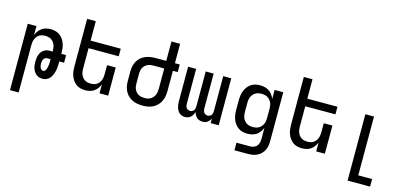

<svg xmlns="http://www.w3.org/2000/svg" viewBox="-76 -1287 4352 2054"><g transform="rotate(15 2100.0 -260.0)"><path d="M85 215V-520H181V-421Q190 -445 205.5 -466Q221 -487 242 -501.5Q263 -516 288 -522Q313 -528 339 -528Q365 -528 391 -521.5Q417 -515 438.5 -499.5Q460 -484 475.5 -461.5Q491 -439 500 -414Q509 -389 512 -362.5Q515 -336 515 -310V-302H568V-218H515V-206Q515 -183 513.5 -160Q512 -137 507 -114.5Q502 -92 493.5 -70.5Q485 -49 470.5 -31Q456 -13 435 -2.5Q414 8 391 8Q372 8 353.5 3Q335 -2 320 -14Q305 -26 294.5 -42Q284 -58 278 -76Q272 -94 270 -113Q268 -132 268 -151Q268 -169 270 -187Q272 -205 278 -222.5Q284 -240 294 -255Q304 -270 318.5 -281Q333 -292 350.5 -297Q368 -302 386 -302H419V-310Q419 -327 416.5 -344Q414 -361 407.5 -376.5Q401 -392 390.5 -405.5Q380 -419 365.5 -428Q351 -437 334 -440.5Q317 -444 300 -444Q283 -444 266 -440.5Q249 -437 234.5 -428Q220 -419 209.5 -405.5Q199 -392 192.5 -376.5Q186 -361 183.5 -344Q181 -327 181 -310V215ZM375 -76Q384 -76 391 -82.5Q398 -89 402 -97.5Q406 -106 409 -115Q412 -124 413.5 -133Q415 -142 416.5 -151Q418 -160 418.5 -169Q419 -178 419 -187.5Q419 -197 419 -206V-218H386Q374 -218 362 -212.5Q350 -207 343.5 -196.5Q337 -186 334.5 -173.5Q332 -161 332 -149Q332 -137 333.5 -125.5Q335 -114 339.5 -103Q344 -92 353.5 -84Q363 -76 375 -76Z M861 8Q835 8 809 1.5Q783 -5 761.5 -20.5Q740 -36 724.5 -58.5Q709 -81 700 -106Q691 -131 688 -157.5Q685 -184 685 -210V-735H781V-520H1115V-436H781V-210Q781 -193 783.5 -176Q786 -159 792.5 -143.5Q799 -128 809.5 -114.5Q820 -101 834.5 -92Q849 -83 866 -79.5Q883 -76 900 -76Q917 -76 934 -79.5Q951 -83 965.5 -92Q980 -101 990.5 -114.5Q1001 -128 1007.5 -143.5Q1014 -159 1016.5 -176Q1019 -193 1019 -210V-312H1115V0H1019V-99Q1010 -75 994.5 -54Q979 -33 958 -18.5Q937 -4 912 2Q887 8 861 8Z M1496 8Q1467 8 1438 3Q1409 -2 1383 -14.5Q1357 -27 1335.5 -47.5Q1314 -68 1301 -94Q1288 -120 1282.5 -148.5Q1277 -177 1277 -206V-314Q1277 -343 1283 -371Q1289 -399 1303 -424.5Q1317 -450 1339 -469Q1361 -488 1387.5 -499.5Q1414 -511 1442.5 -515.5Q1471 -520 1500 -520H1619V-735H1715V-520H1768V-436H1715V-210Q1715 -181 1710 -152Q1705 -123 1691.5 -96.5Q1678 -70 1657 -49Q1636 -28 1610 -15Q1584 -2 1554.5 3Q1525 8 1496 8ZM1496 -76Q1513 -76 1530.5 -79.5Q1548 -83 1562.5 -91.5Q1577 -100 1588.5 -113.5Q1600 -127 1607 -142.5Q1614 -158 1616.5 -175.5Q1619 -193 1619 -210V-436H1500Q1483 -436 1466.5 -433.5Q1450 -431 1435 -423.5Q1420 -416 1407.5 -404.5Q1395 -393 1387 -378.5Q1379 -364 1376 -347Q1373 -330 1373 -314V-206Q1373 -189 1375.5 -172Q1378 -155 1385 -139.5Q1392 -124 1403.5 -111.5Q1415 -99 1430 -90.5Q1445 -82 1462 -79Q1479 -76 1496 -76Z M1967 8Q1950 8 1933.5 3Q1917 -2 1904.5 -13Q1892 -24 1883.5 -39Q1875 -54 1870 -70Q1865 -86 1863 -103Q1861 -120 1861 -136V-520H1950V-136Q1950 -124 1952 -112Q1954 -100 1961 -90Q1968 -80 1979.5 -74.5Q1991 -69 2003 -69Q2015 -69 2026 -74.5Q2037 -80 2044 -90Q2051 -100 2053.5 -112Q2056 -124 2056 -136V-520H2144V-136Q2144 -124 2146.5 -112Q2149 -100 2156 -90Q2163 -80 2174 -74.5Q2185 -69 2197 -69Q2209 -69 2220.5 -74.5Q2232 -80 2239 -90Q2246 -100 2248 -112Q2250 -124 2250 -136V-520H2339V0H2250V-53Q2245 -39 2236 -27.5Q2227 -16 2215.5 -7.5Q2204 1 2190 4.5Q2176 8 2161 8Q2144 8 2127 2.5Q2110 -3 2097.5 -14.5Q2085 -26 2076.5 -41.5Q2068 -57 2063 -74Q2059 -57 2050.5 -41.5Q2042 -26 2029.5 -14.5Q2017 -3 2000.5 2.5Q1984 8 1967 8Z M2721 215H2571V131H2721Q2742 131 2762.5 123.5Q2783 116 2796 100Q2809 84 2814 63Q2819 42 2819 21V-100Q2810 -76 2794 -54.5Q2778 -33 2756.5 -18.5Q2735 -4 2709 2Q2683 8 2657 8Q2630 8 2604 1.5Q2578 -5 2556 -20.5Q2534 -36 2518 -58Q2502 -80 2493 -105Q2484 -130 2480.5 -156.5Q2477 -183 2477 -210V-310Q2477 -337 2480.5 -363.5Q2484 -390 2493 -415Q2502 -440 2518 -462Q2534 -484 2556 -499.5Q2578 -515 2604 -521.5Q2630 -528 2657 -528Q2683 -528 2709 -522Q2735 -516 2756.5 -501.5Q2778 -487 2794 -465.5Q2810 -444 2819 -420V-520H2915V21Q2915 47 2910.5 73Q2906 99 2894.5 122.5Q2883 146 2864.5 164.5Q2846 183 2822.5 194.5Q2799 206 2773 210.5Q2747 215 2721 215ZM2696 -76Q2713 -76 2730.5 -79.5Q2748 -83 2762.5 -91.5Q2777 -100 2788.5 -113.5Q2800 -127 2807 -142.5Q2814 -158 2816.5 -175.5Q2819 -193 2819 -210V-310Q2819 -327 2816.5 -344.5Q2814 -362 2807 -377.5Q2800 -393 2788.5 -406.5Q2777 -420 2762.5 -428.5Q2748 -437 2730.5 -440.5Q2713 -444 2696 -444Q2679 -444 2661.5 -440.5Q2644 -437 2629.5 -428.5Q2615 -420 2603.5 -406.5Q2592 -393 2585 -377.5Q2578 -362 2575.5 -344.5Q2573 -327 2573 -310V-210Q2573 -193 2575.5 -175.5Q2578 -158 2585 -142.5Q2592 -127 2603.5 -113.5Q2615 -100 2629.5 -91.5Q2644 -83 2661.5 -79.5Q2679 -76 2696 -76Z M3261 8Q3235 8 3209 1.5Q3183 -5 3161.5 -20.5Q3140 -36 3124.5 -58.5Q3109 -81 3100 -106Q3091 -131 3088 -157.5Q3085 -184 3085 -210V-735H3181V-520H3515V-436H3181V-210Q3181 -193 3183.5 -176Q3186 -159 3192.5 -143.5Q3199 -128 3209.5 -114.5Q3220 -101 3234.5 -92Q3249 -83 3266 -79.5Q3283 -76 3300 -76Q3317 -76 3334 -79.5Q3351 -83 3365.5 -92Q3380 -101 3390.5 -114.5Q3401 -128 3407.5 -143.5Q3414 -159 3416.5 -176Q3419 -193 3419 -210V-312H3515V0H3419V-99Q3410 -75 3394.5 -54Q3379 -33 3358 -18.5Q3337 -4 3312 2Q3287 8 3261 8Z M3824 215V-520H3920V131H4073V215Z"/></g></svg>

Font: Iosevka Medium Extended
Style: Regular
Weight: 500
Width: 7
Monospace: yes
Designer: Belleve Invis
Foundry: Belleve Invis
Version: Version 32.5.0; ttfautohint (v1.8.4)